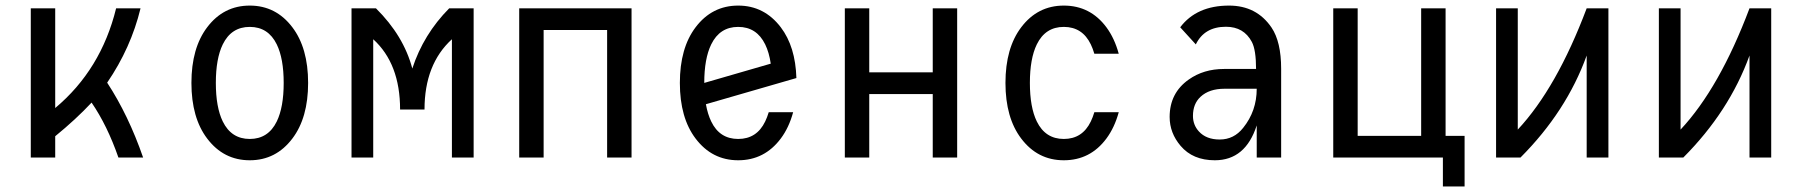

<svg xmlns="http://www.w3.org/2000/svg" viewBox="-20 -567 6485 691"><path d="M90.8 0V-537.1H178.7V-178.2Q343.8 -316.4 397.9 -537.1H485.8Q451.2 -394.5 365.7 -269.5Q442.4 -152.3 495.1 0H406.2Q366.2 -115.2 309.6 -197.8Q253.4 -137.7 178.7 -76.7V0Z M976.1 -129.9Q1001 -181.2 1001 -268.6Q1001 -356 976.1 -407.2Q945.3 -470.2 878.9 -470.2Q812.5 -470.2 781.7 -407.2Q756.8 -356 756.8 -268.6Q756.8 -181.2 781.7 -129.9Q812.5 -66.9 878.9 -66.9Q945.3 -66.9 976.1 -129.9ZM725.6 -68.4Q668.9 -143.1 668.9 -268.6Q668.9 -394 725.6 -468.8Q784.7 -546.9 878.9 -546.9Q973.1 -546.9 1032.2 -468.8Q1088.9 -394 1088.9 -268.6Q1088.9 -143.1 1032.2 -68.4Q973.1 9.8 878.9 9.8Q784.7 9.8 725.6 -68.4Z M1245.1 0V-537.1H1333Q1432.6 -438.5 1463.9 -320.3Q1503.9 -443.4 1596.7 -537.1H1684.6V0H1606.4V-425.8Q1507.8 -335.9 1507.8 -172.9H1419.9Q1419.9 -337.9 1323.2 -425.8V0Z M2252.9 -537.1V0H2165V-459H1936.5V0H1848.6V-537.1Z M2834.5 -163.1Q2819.3 -107.4 2790 -68.4Q2731.4 9.8 2636.7 9.8Q2542.5 9.8 2483.4 -68.4Q2426.8 -143.1 2426.8 -268.6Q2426.8 -394 2483.4 -468.8Q2542.5 -546.9 2636.7 -546.9Q2730.5 -546.9 2790 -468.8Q2842.8 -399.4 2846.2 -286.1L2520.5 -191.9Q2526.9 -156.2 2539.6 -129.9Q2569.8 -66.9 2636.7 -66.9Q2703.6 -66.9 2733.9 -129.9Q2741.2 -145 2746.6 -163.1ZM2514.6 -268.6 2753.9 -337.9Q2748 -378.4 2733.9 -407.2Q2703.1 -470.2 2636.7 -470.2Q2570.3 -470.2 2539.6 -407.2Q2514.6 -356 2514.6 -268.6Z M3020.5 -537.1H3108.4V-306.6H3336.9V-537.1H3424.8V0H3336.9V-228.5H3108.4V0H3020.5Z M4006.3 -163.1Q3991.2 -107.9 3961.9 -68.4Q3903.8 9.8 3808.6 9.8Q3714.4 9.8 3655.3 -68.4Q3598.6 -143.1 3598.6 -268.6Q3598.6 -394 3655.3 -468.8Q3714.4 -546.9 3808.6 -546.9Q3903.8 -546.9 3961.9 -468.8Q3991.2 -429.2 4006.3 -373.5Q4006.3 -373.5 3918.5 -373.5Q3913.1 -392.1 3905.8 -407.2Q3875.5 -470.2 3808.6 -470.2Q3742.2 -470.2 3711.4 -407.2Q3686.5 -356 3686.5 -268.6Q3686.5 -181.2 3711.4 -129.9Q3742.2 -66.9 3808.6 -66.9Q3875.5 -66.9 3905.8 -129.9Q3913.1 -145 3918.5 -163.1Z M4590.8 0H4502.9V-115.7Q4462.4 9.8 4352.1 9.8Q4272.9 9.8 4229 -42Q4189.5 -88.4 4189.5 -146Q4189.5 -232.4 4258.3 -280.8Q4312 -318.8 4385.3 -318.8H4500.5Q4500.5 -387.2 4485.4 -416Q4456.5 -470.7 4392.1 -470.7Q4314.5 -470.7 4283.7 -407.2L4227.5 -468.8Q4286.6 -546.9 4403.3 -546.9Q4502.4 -546.9 4556.2 -467.8Q4590.8 -416.5 4590.8 -319.3ZM4502.9 -247.6Q4446.3 -247.6 4386.7 -247.6Q4332 -247.6 4300.8 -218.8Q4273.4 -193.4 4273.4 -149.9Q4273.4 -117.2 4294.9 -93.8Q4321.3 -64.9 4369.6 -64.9Q4420.9 -64.9 4454.1 -106.9Q4502.9 -167.5 4502.9 -247.6Z M4778.3 0V-537.1H4866.2V-78.1H5094.7V-537.1H5182.6V-78.1H5251V104H5172.9V0Z M5364.3 0V-537.1H5442.4V-100.6Q5582.5 -250.5 5690.4 -537.1H5768.6V0H5690.4V-367.2Q5617.7 -166 5452.1 0Z M5950.2 0V-537.1H6028.3V-100.6Q6168.5 -250.5 6276.4 -537.1H6354.5V0H6276.4V-367.2Q6203.6 -166 6038.1 0Z"/></svg>

Font: Consola Mono
Style: Book
Weight: 400
Monospace: yes
Version: Version 2.001